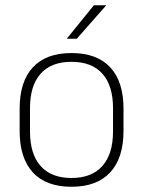

<svg xmlns="http://www.w3.org/2000/svg" viewBox="-20 -701 546 733"><path d="M253 12Q155.5 12 105.2 -43Q55 -98 55 -201V-286.5Q55 -389.5 105.5 -444Q156 -498.5 253 -498.5Q350 -498.5 400.8 -444Q451.5 -389.5 451.5 -286.5V-201Q451.5 -98 400.8 -43Q350 12 253 12ZM253 -21.5Q330 -21.5 370.8 -67.2Q411.5 -113 411.5 -199.5V-288Q411.5 -374 371 -419.5Q330.5 -465 253 -465Q175.5 -465 135 -419.5Q94.5 -374 94.5 -288V-199.5Q94.5 -113 135 -67.2Q175.5 -21.5 253 -21.5ZM235.5 -554 338.5 -681H385V-680L273 -553H235.5Z"/></svg>

Font: Anek Kannada ExtraLight
Style: Regular
Weight: 250
Version: Version 1.003